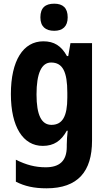

<svg xmlns="http://www.w3.org/2000/svg" viewBox="-20 -781 579 1041"><path d="M274 -761C226 -761 199 -739 199 -687C199 -637 227 -614 274 -614C319 -614 347 -637 347 -687C347 -738 321 -761 274 -761ZM215 -557C106 -557 39 -453 39 -271C39 -93 105 10 212 10C273 10 312 -18 342 -72H347C344 -48 342 -17 342 4V15C342 93 301 126 228 126C171 126 122 113 66 85V204C114 229 166 240 232 240C403 240 479 148 479 -18V-547H362L350 -477H343C312 -533 273 -557 215 -557ZM257 -442C320 -442 345 -392 345 -278V-252C345 -151 319 -104 259 -104C205 -104 178 -157 178 -269C178 -383 205 -442 257 -442Z"/></svg>

Font: Noto Sans Lao UI Cond
Style: Bold
Weight: 700
Width: 3
Designer: Monotype Design Team
Foundry: Monotype Imaging Inc.
Version: Version 2.000